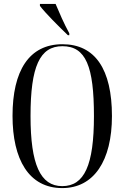

<svg xmlns="http://www.w3.org/2000/svg" viewBox="-20 -951 637 981"><path d="M327 -771H334V-781C306 -832 283 -886 264 -931H184V-921C210 -886 282 -814 327 -771ZM298 10C460 10 552 -130 552 -358C552 -597 466 -725 299 -725C128 -725 44 -589 44 -359C44 -137 127 10 298 10ZM298 0C186 0 136 -111 136 -358C136 -611 183 -715 299 -715C419 -715 460 -611 460 -358C460 -107 411 0 298 0Z"/></svg>

Font: Noto Serif Display ExtraCondensed
Style: Regular
Weight: 400
Width: 2
Designer: Monotype Design Team
Foundry: Monotype Imaging Inc.
Version: Version 2.009